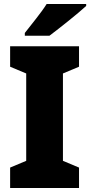

<svg xmlns="http://www.w3.org/2000/svg" viewBox="-20 -947 454 967"><path d="M414 -917V-927H215C187 -882 138 -824 105 -781V-767H229C281 -806 374 -880 414 -917ZM378 0V-103L297 -137V-577L378 -611V-714H31V-611L112 -577V-137L31 -103V0Z"/></svg>

Font: Noto Sans Devanagari UI SemiCondensed Black
Style: Regular
Weight: 900
Width: 4
Designer: Jelle Bosma - Monotype Design Team
Foundry: Monotype Imaging Inc.
Version: Version 2.004